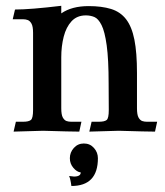

<svg xmlns="http://www.w3.org/2000/svg" viewBox="-20 -449 564 655"><path d="M508.8 0Q481 0 385.3 -2.9Q318.8 -0.5 284.7 0L292.5 -33.7H317.4Q336.4 -33.7 343.8 -39.6Q351.1 -45.4 351.1 -73.7L350.6 -163.6Q350.6 -246.6 344 -294.2Q337.4 -341.8 326.4 -363.5Q315.4 -385.3 302 -390.9Q288.6 -396.5 272.9 -396.5Q242.7 -396.5 224.1 -376.5Q205.6 -356.4 197.3 -323.7Q189 -291 189 -253.4V-79.6Q189 -57.6 194.3 -48.1Q199.7 -38.6 207 -36.1Q214.4 -33.7 222.2 -33.7H257.8L250.5 0Q222.7 0 127 -2.9Q60.5 -0.5 26.4 0L34.2 -33.7H59.1Q77.6 -33.7 85.2 -39.6Q92.8 -45.4 92.8 -73.7V-336.9Q92.8 -358.9 87.4 -368.4Q82 -377.9 74.7 -380.6Q67.4 -383.3 59.1 -383.3H23.4L31.2 -416.5Q83 -416.5 189 -429.2V-403.3Q224.6 -428.2 282.7 -428.2Q326.7 -428.2 358.6 -418.5Q390.6 -408.7 410.2 -383.3Q429.7 -357.9 438.5 -313.7Q447.3 -269.5 447.3 -200.2V-79.6Q447.3 -57.6 452.6 -48.1Q458 -38.6 465.3 -36.1Q472.7 -33.7 480.5 -33.7H516.1ZM223.6 185.5 221.7 173.3Q220.7 167 219.7 163.6L218.8 160.2V159.7L215.8 151.4L232.4 153.3Q255.4 153.3 255.4 139.2Q242.2 137.7 230.2 123.5Q218.3 109.4 218.3 90.8Q218.3 70.8 231.9 55.7Q245.6 40.5 266.1 40.5Q287.1 40.5 300.5 55.7Q314 70.8 314 90.8Q314 185.5 223.6 185.5Z"/></svg>

Font: Quaaykop
Style: Medium
Weight: 500
Designer: Tup Wanders
Foundry: Free font, DO NOT SELL
Version: Version 1.00;July 31, 2023;FontCreator 11.5.0.2430 64-bit